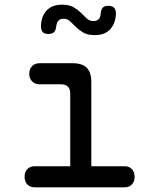

<svg xmlns="http://www.w3.org/2000/svg" viewBox="-20 -800 640 820"><path d="M512 -90Q532 -90 543.5 -77.5Q555 -65 555 -45Q555 -25 543.5 -12.5Q532 0 512 0H128Q108 0 96.5 -12.5Q85 -25 85 -45Q85 -65 96.5 -77.5Q108 -90 128 -90H280V-400Q280 -420 270 -430Q260 -440 240 -440H149Q129 -440 117 -452.5Q105 -465 105 -485Q105 -505 117 -517.5Q129 -530 149 -530H290Q331 -530 350.5 -510.5Q370 -491 370 -450V-90ZM220 -687Q218 -670 210.5 -662.5Q203 -655 187 -655Q170 -655 162.5 -663Q155 -671 155 -688Q156 -730 179 -755Q202 -780 245 -780Q276 -780 294.5 -769Q313 -758 326 -745Q339 -732 350.5 -721Q362 -710 380 -710Q389 -710 394.5 -713Q400 -716 403.5 -720.5Q407 -725 408.5 -731Q410 -737 410 -743Q412 -760 419 -767.5Q426 -775 442 -775Q459 -775 467 -767Q475 -759 475 -742Q474 -701 451 -675.5Q428 -650 385 -650Q354 -650 335.5 -661Q317 -672 304 -685Q291 -698 279.5 -709Q268 -720 250 -720Q242 -720 236.5 -717Q231 -714 227.5 -709.5Q224 -705 222.5 -699Q221 -693 220 -687Z"/></svg>

Font: Maple Mono NF
Style: Regular
Weight: 400
Monospace: yes
Designer: subframe7536
Version: Version 7.000